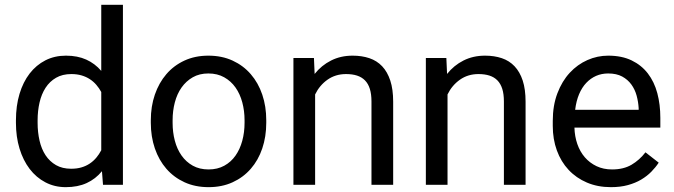

<svg xmlns="http://www.w3.org/2000/svg" viewBox="-20 -770 2808 800"><path d="M46.4 -268.6Q46.4 -329.1 61.3 -378.7Q76.2 -428.2 103.5 -463.6Q130.9 -499 169.2 -518.6Q207.5 -538.1 254.9 -538.1Q303.2 -538.1 339.4 -521.7Q375.5 -505.4 401.9 -474.6V-750H492.2V0H409.2L404.8 -56.6Q378.4 -24.4 341.3 -7.3Q304.2 9.8 253.9 9.8Q207.5 9.8 169.2 -10.3Q130.9 -30.3 103.5 -66.2Q76.2 -102.1 61.3 -151.1Q46.4 -200.2 46.4 -258.3ZM136.7 -258.3Q136.7 -218.8 144.8 -183.8Q152.8 -148.9 169.9 -123Q187 -97.2 213.4 -82Q239.7 -66.9 276.4 -66.9Q300.3 -66.9 319.3 -72.5Q338.4 -78.1 353.8 -88.4Q369.1 -98.6 381.1 -112.8Q393.1 -127 401.9 -144V-386.7Q393.1 -402.8 381.3 -416.5Q369.6 -430.2 354.2 -440.2Q338.9 -450.2 319.8 -455.8Q300.8 -461.4 277.3 -461.4Q240.2 -461.4 213.6 -446Q187 -430.7 169.9 -404.3Q152.8 -377.9 144.8 -343Q136.7 -308.1 136.7 -268.6Z M608.4 -269Q608.4 -326.7 625.2 -375.7Q642.1 -424.8 673.1 -460.9Q704.1 -497.1 748.5 -517.6Q793 -538.1 848.1 -538.1Q904.3 -538.1 949 -517.6Q993.7 -497.1 1024.9 -460.9Q1056.2 -424.8 1072.8 -375.7Q1089.4 -326.7 1089.4 -269V-258.3Q1089.4 -200.7 1072.8 -151.6Q1056.2 -102.5 1024.9 -66.7Q993.7 -30.8 949.2 -10.5Q904.8 9.8 849.1 9.8Q793.5 9.8 749 -10.5Q704.6 -30.8 673.3 -66.7Q642.1 -102.5 625.2 -151.6Q608.4 -200.7 608.4 -258.3ZM699.2 -258.3Q699.2 -218.8 708.5 -183.6Q717.8 -148.4 736.6 -121.8Q755.4 -95.2 783.4 -79.6Q811.5 -64 849.1 -64Q886.2 -64 914.6 -79.6Q942.9 -95.2 961.4 -121.8Q980 -148.4 989.5 -183.6Q999 -218.8 999 -258.3V-269Q999 -308.1 989.5 -343.5Q980 -378.9 961.2 -405.5Q942.4 -432.1 914.1 -448Q885.7 -463.9 848.1 -463.9Q811 -463.9 783.2 -448Q755.4 -432.1 736.6 -405.5Q717.8 -378.9 708.5 -343.5Q699.2 -308.1 699.2 -269Z M1288.1 -528.3 1291 -461.9Q1319.3 -497.6 1359.4 -517.8Q1399.4 -538.1 1449.2 -538.1Q1487.8 -538.1 1519 -527.6Q1550.3 -517.1 1572.3 -493.9Q1594.2 -470.7 1606.2 -434.3Q1618.2 -397.9 1618.2 -346.2V0H1527.8V-347.2Q1527.8 -377.9 1521 -399.7Q1514.2 -421.4 1500.7 -435.1Q1487.3 -448.7 1467.5 -455.1Q1447.8 -461.4 1421.9 -461.4Q1377.9 -461.4 1344.7 -438Q1311.5 -414.6 1293 -376.5V0H1202.6V-528.3Z M1839.8 -528.3 1842.8 -461.9Q1871.1 -497.6 1911.1 -517.8Q1951.2 -538.1 2001 -538.1Q2039.6 -538.1 2070.8 -527.6Q2102.1 -517.1 2124 -493.9Q2146 -470.7 2158 -434.3Q2169.9 -397.9 2169.9 -346.2V0H2079.6V-347.2Q2079.6 -377.9 2072.8 -399.7Q2065.9 -421.4 2052.5 -435.1Q2039.1 -448.7 2019.3 -455.1Q1999.5 -461.4 1973.6 -461.4Q1929.7 -461.4 1896.5 -438Q1863.3 -414.6 1844.7 -376.5V0H1754.4V-528.3Z M2525.4 9.8Q2470.2 9.8 2425.5 -9.3Q2380.9 -28.3 2349.1 -62.3Q2317.4 -96.2 2300.3 -143.1Q2283.2 -189.9 2283.2 -245.6V-266.1Q2283.2 -330.6 2302.5 -381.3Q2321.8 -432.1 2354 -466.8Q2386.2 -501.5 2427.7 -519.8Q2469.2 -538.1 2514.2 -538.1Q2570.8 -538.1 2611.8 -518.3Q2652.8 -498.5 2679.4 -463.9Q2706.1 -429.2 2718.8 -381.8Q2731.4 -334.5 2731.4 -278.8V-238.3H2373.5Q2374.5 -201.7 2385.5 -169.9Q2396.5 -138.2 2416.7 -114.7Q2437 -91.3 2465.6 -77.6Q2494.1 -64 2530.3 -64Q2578.1 -64 2611.3 -83.5Q2644.5 -103 2669.4 -135.3L2724.6 -92.3Q2711.9 -72.8 2693.8 -54.4Q2675.8 -36.1 2651.6 -21.7Q2627.4 -7.3 2596.2 1.2Q2564.9 9.8 2525.4 9.8ZM2514.2 -463.9Q2486.8 -463.9 2463.9 -453.9Q2440.9 -443.8 2422.9 -424.8Q2404.8 -405.8 2392.8 -377.4Q2380.9 -349.1 2376.5 -312.5H2641.1V-319.3Q2639.6 -345.7 2632.6 -371.6Q2625.5 -397.5 2610.6 -418Q2595.7 -438.5 2572.3 -451.2Q2548.8 -463.9 2514.2 -463.9Z"/></svg>

Font: Dirooz
Style: Regular
Weight: 400
Foundry: DejaVu fonts team - Redesigned by Saber Rastikerdar
Version: Version 0.2.1